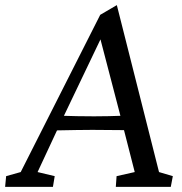

<svg xmlns="http://www.w3.org/2000/svg" viewBox="-35 -731 713 751"><path d="M-15 0H172L179 -42L112 -58L188 -221C242 -222 287 -223 326 -223C362 -223 404 -222 450 -222L492 -58L421 -42L418 0H633L641 -42L587 -58L422 -711L357 -673L46 -58L-11 -42ZM215 -278 358 -577 436 -278C409 -277 374 -276 333 -276C283 -276 244 -277 215 -278Z"/></svg>

Font: TPK Tissa Web
Style: Italic
Weight: 400
Italic angle: -7°
Designer: Jacques Le Bailly, Suppakit Chalermlarp | Katatrad Co.,Ltd.
Foundry: Jacques Le Bailly, Cadson Demak Co.,Ltd.
Version: Version 5.000;Glyphs 3.1.2 (3151)